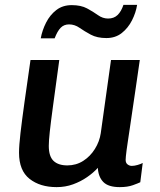

<svg xmlns="http://www.w3.org/2000/svg" viewBox="-20 -757 655 787"><path d="M212 10Q144 10 101 -24Q58 -58 58 -131Q58 -160 64 -212Q70 -264 80.5 -339Q91 -414 105 -511H223Q207 -394 197.5 -324Q188 -254 184 -216.5Q180 -179 180 -159Q180 -116 199.5 -97.5Q219 -79 256 -79Q292 -79 321 -97.5Q350 -116 369 -146.5Q388 -177 393 -211L435 -511H553Q544 -448 536.5 -397Q529 -346 523 -305.5Q517 -265 512.5 -234Q508 -203 504.5 -180.5Q501 -158 499 -142.5Q497 -127 496 -117Q495 -107 495 -102Q495 -89 503 -83Q511 -77 520 -77Q531 -77 544.5 -81Q558 -85 565 -89L555 -10Q547 -6 525 2Q503 10 471 10Q424 10 403.5 -11Q383 -32 381 -69Q363 -49 337 -31Q311 -13 279.5 -1.5Q248 10 212 10ZM147 -600Q153 -633 169 -664.5Q185 -696 211 -716Q237 -736 274 -736Q312 -736 337 -722.5Q362 -709 381.5 -695Q401 -681 423 -681Q447 -681 462 -695.5Q477 -710 486 -737H542Q537 -705 521 -673.5Q505 -642 479 -621.5Q453 -601 416 -601Q378 -601 352 -615Q326 -629 306 -643Q286 -657 263 -657Q242 -657 228.5 -643Q215 -629 204 -600Z"/></svg>

Font: Chivo Medium Medium
Style: Italic
Weight: 500
Italic angle: -8.05°
Version: Version 2.002